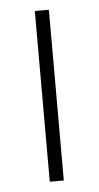

<svg xmlns="http://www.w3.org/2000/svg" viewBox="-42 -515 281 545"><g transform="rotate(-5 98.0 -243.0)"><path d="M78 0V-486.5H118V0Z"/></g></svg>

Font: Anek Bangla Medium ExtraLight
Style: Regular
Weight: 250
Version: Version 1.003